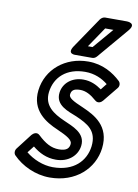

<svg xmlns="http://www.w3.org/2000/svg" viewBox="-87 -802 643 897"><g transform="rotate(10 234.0 -353.5)"><path d="M90 -61 115 -93C147 -67 182 -50 226 -50C284 -50 326 -86 332 -134C340 -197 273 -218 234 -236C179 -260 132 -291 140 -356C149 -428 203 -478 291 -478C336 -478 372 -461 399 -439L376 -410C351 -428 323 -441 289 -441C235 -441 195 -408 189 -362C181 -300 246 -282 285 -266C342 -241 389 -216 380 -140C371 -70 318 -13 218 -13C172 -13 124 -33 90 -61ZM37 -70C29 -60 29 -45 37 -37C79 6 144 37 212 37C335 37 418 -42 430 -140C443 -248 366 -287 309 -312C257 -334 237 -346 239 -362C241 -378 248 -391 282 -391C309 -391 333 -378 359 -355C373 -342 389 -351 396 -360L453 -430C461 -439 461 -454 452 -463C417 -496 366 -528 297 -528C187 -528 102 -456 90 -356C78 -257 153 -214 209 -190C259 -168 284 -153 282 -134C280 -114 269 -100 232 -100C195 -100 166 -117 132 -149C117 -164 101 -152 94 -144ZM386 -694 304 -598H282L347 -694ZM456 -704C490 -744 441 -744 441 -744H338C330 -744 321 -739 315 -731L216 -585C189 -544 233 -548 233 -548H311C318 -548 326 -551 332 -558Z"/></g></svg>

Font: Falling Sky
Style: CondOuObl
Weight: 400
Designer: Paul D. Hunt
Foundry: Adobe Systems Incorporated
Version: Version 1.02